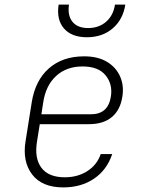

<svg xmlns="http://www.w3.org/2000/svg" viewBox="-20 -805 640 835"><path d="M255 10Q163 10 120 -46Q77 -102 91 -190L118 -360Q133 -455 192.5 -507.5Q252 -560 346 -560Q406 -560 445.5 -536Q485 -512 502.5 -472Q520 -432 512 -384Q503 -326 466 -295.5Q429 -265 367 -265H153L141 -190Q129 -117 160 -75.5Q191 -34 262 -34Q318 -34 360 -61Q402 -88 418 -135H468Q445 -66 389 -28Q333 10 255 10ZM160 -308H375Q450 -308 462 -384Q471 -438 439.5 -477Q408 -516 339 -516Q269 -516 224 -474.5Q179 -433 168 -360ZM358 -643Q291 -643 258 -681.5Q225 -720 235 -785H280Q273 -738 295 -710.5Q317 -683 363 -683Q410 -683 441.5 -710.5Q473 -738 480 -785H525Q515 -720 470 -681.5Q425 -643 358 -643Z"/></svg>

Font: JetBrains Mono NL Thin
Style: Italic
Weight: 100
Italic angle: -9°
Monospace: yes
Designer: Philipp Nurullin, Konstantin Bulenkov
Foundry: JetBrains
Version: Version 2.305; ttfautohint (v1.8.4.7-5d5b)